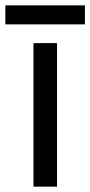

<svg xmlns="http://www.w3.org/2000/svg" viewBox="-40 -697 337 717"><path d="M173 0H85V-536H173ZM277 -677V-606H-20V-677Z"/></svg>

Font: Noto Sans Bamum
Style: Regular
Weight: 400
Designer: Monotype Design Team
Foundry: Monotype Imaging Inc.
Version: Version 2.001